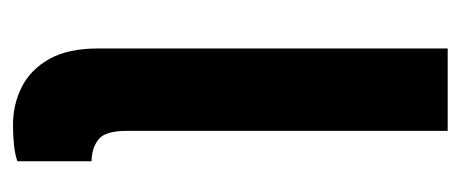

<svg xmlns="http://www.w3.org/2000/svg" viewBox="-232 -490 726 303"><g transform="rotate(90 131.5 -338.0)"><path d="M177 5Q144 5 116.5 -9Q89 -23 72.5 -52.5Q56 -82 56 -129V-681H186V-175Q186 -140 200 -129.5Q214 -119 234 -119V-2Q223 2 207.5 3.5Q192 5 177 5Z"/></g></svg>

Font: Gabarito SemiBold
Style: Regular
Weight: 600
Designer: Leandro Assis / Alvaro Franca / Felipe Casaprima
Foundry: Naipe Foundry
Version: Version 1.000